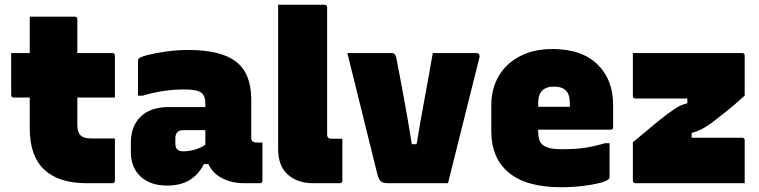

<svg xmlns="http://www.w3.org/2000/svg" viewBox="-20 -770 3190 807"><path d="M463 -188V-11Q463 0 452 0H343Q227 0 166 -57Q105 -114 105 -230V-360H38Q27 -360 27 -371V-547H105V-700H294Q305 -700 305 -689V-547H452Q463 -547 463 -536V-360H305V-245Q305 -214 320 -200Q332 -188 366 -188Z M1036 -352V-190Q1036 -176 1047 -173Q1051 -171 1055 -171H1083V-11Q1083 0 1072 0H1005Q956 0 915.5 -20Q875 -40 856 -80H837Q815 -37 777.5 -13.5Q740 10 682 10Q612 10 571 -28Q530 -66 530 -131V-170Q530 -240 571.5 -280Q613 -320 689 -320H843V-334Q843 -369 824.5 -381.5Q806 -394 754 -394Q666 -394 580 -368H560V-514Q560 -521 563 -524Q570 -531 601.5 -539Q633 -547 678.5 -553.5Q724 -560 772 -560Q909 -560 972.5 -510.5Q1036 -461 1036 -352ZM717 -166Q717 -134 749 -134Q800 -134 843 -161V-223H751Q734 -223 725 -214Q717 -204 717 -190Z M1419 -11Q1419 0 1408 0H1295Q1231 0 1190 -36Q1149 -72 1149 -144V-750H1344Q1355 -750 1355 -739V-204Q1355 -196 1359 -192Q1364 -187 1373 -187H1419Z M1628 -547Q1640 -547 1645 -530Q1662 -444 1678.5 -353.5Q1695 -263 1711 -164H1731Q1748 -267 1765.5 -360.5Q1783 -454 1799 -547H1982Q1990 -547 1993.5 -541.5Q1997 -536 1995 -528Q1962 -396 1929 -264Q1896 -132 1863 0H1611Q1591 0 1581.5 -7Q1572 -14 1565 -42Q1537 -155 1505 -284.5Q1473 -414 1440 -547Z M2302 -564Q2424 -564 2490.5 -500Q2557 -436 2557 -329V-235Q2557 -225 2546 -225H2242V-217Q2242 -200 2245.5 -186.5Q2249 -173 2258 -164Q2269 -153 2290.5 -147.5Q2312 -142 2353 -143Q2401 -143 2440 -149Q2479 -155 2522 -168H2542V-25Q2542 -20 2538 -17Q2529 -8 2499 -0.5Q2469 7 2426.5 12Q2384 17 2338 17Q2193 17 2119 -44Q2045 -105 2045 -219V-328Q2045 -397 2076 -450Q2107 -503 2165 -533.5Q2223 -564 2302 -564ZM2309 -406Q2242 -406 2242 -338V-321H2375V-336Q2375 -373 2359 -389Q2342 -406 2309 -406Z M2640 -547H3099Q3110 -547 3110 -536V-368Q3067 -329 3033 -302Q2999 -275 2973 -255Q2947 -236 2928 -226.5Q2909 -217 2887 -211V-191H3099Q3110 -191 3110 -180V0H2651Q2640 0 2640 -11V-172Q2693 -216 2724 -242Q2755 -268 2783 -289Q2806 -306 2825 -318Q2844 -330 2869 -336V-356H2651Q2640 -356 2640 -367Z"/></svg>

Font: Recursive Sn Lnr St Blk
Style: Regular
Weight: 900
Version: Version 1.079;hotconv 1.0.112;makeotfexe 2.5.65598; ttfautoh